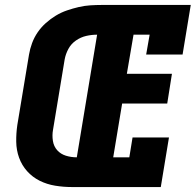

<svg xmlns="http://www.w3.org/2000/svg" viewBox="-20 -755 790 775"><path d="M270 0Q236 0 202.5 -5.5Q169 -11 140 -25.5Q111 -40 89.5 -64Q68 -88 57 -118.5Q46 -149 45.5 -183Q45 -217 50 -251L97 -534Q101 -558 109.5 -581Q118 -604 132 -624.5Q146 -645 165 -662Q184 -679 205.5 -692Q227 -705 250.5 -713Q274 -721 297.5 -726.5Q321 -732 344.5 -733.5Q368 -735 391 -735H750L717 -535H570L584 -615H519L492 -457H674L655 -337H473L437 -120H502L515 -200H662L629 0ZM290 -120 372 -615Q350 -615 328 -610Q306 -605 286.5 -591.5Q267 -578 256 -557.5Q245 -537 241 -515L194 -231Q190 -209 193.5 -186.5Q197 -164 211 -148.5Q225 -133 246 -126.5Q267 -120 290 -120Z"/></svg>

Font: Iosevka Etoile Heavy
Style: Italic
Weight: 900
Italic angle: -9°
Designer: Belleve Invis
Foundry: Belleve Invis
Version: Version 22.1.2; ttfautohint (v1.8.4)